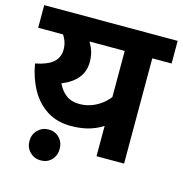

<svg xmlns="http://www.w3.org/2000/svg" viewBox="-105 -718 859 902"><g transform="rotate(15 324.5 -267.5)"><path d="M649 -622V-512H555V0H421V-207L453 -171Q427 -149 398.5 -134.5Q370 -120 337.5 -113Q305 -106 267 -106Q199 -106 150 -137.5Q101 -169 71 -223Q41 -277 29 -346Q86 -357 114 -380.5Q142 -404 142 -445Q142 -474 128.5 -499Q115 -524 99 -540L181 -512H0V-622ZM190 -512 227 -547Q249 -516 262.5 -487Q276 -458 276 -419Q276 -373 249.5 -340.5Q223 -308 173 -288Q189 -254 214.5 -235Q240 -216 279 -216Q330 -216 374 -244.5Q418 -273 446 -326L421 -228V-512ZM98 12Q98 -20 119.5 -41.5Q141 -63 171.8 -63Q204 -63 224.5 -41.5Q245 -20 245 12Q245 44.3 224.5 65.7Q204 87 171.8 87Q141 87 119.5 65.7Q98 44.3 98 12Z"/></g></svg>

Font: Noto Sans Devanagari
Style: Regular
Weight: 400
Designer: Jelle Bosma - Monotype Design Team
Foundry: Monotype Imaging Inc.
Version: Version 2.003